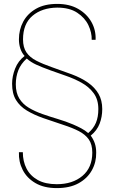

<svg xmlns="http://www.w3.org/2000/svg" viewBox="-20 -732 587 984"><path d="M271 232Q206 232 162 206.5Q118 181 96.5 139Q75 97 77 48H97Q97 95 116 132Q135 169 173.5 190.5Q212 212 271 212Q352 212 402.5 169.5Q453 127 453 50Q453 8 435 -17.5Q417 -43 384 -60Q351 -77 304.5 -92Q258 -107 201 -127Q153 -144 117.5 -165.5Q82 -187 62 -219.5Q42 -252 42 -303Q42 -341 57.5 -380.5Q73 -420 106 -445Q91 -462 84 -484Q77 -506 77 -530Q77 -580 99 -621Q121 -662 164.5 -687Q208 -712 273 -712Q336 -712 380.5 -686.5Q425 -661 448.5 -619.5Q472 -578 470 -528H450Q451 -565 433 -603Q415 -641 375.5 -667Q336 -693 273 -693Q195 -692 146.5 -651Q98 -610 98 -530Q98 -489 115.5 -463.5Q133 -438 166 -421Q199 -404 245 -388Q291 -372 348 -351Q396 -333 431 -308.5Q466 -284 485 -251Q504 -218 504 -173Q504 -133 490.5 -98Q477 -63 445 -37Q459 -18 466 3Q473 24 473 50Q474 99 451 140.5Q428 182 383 207Q338 232 271 232ZM432 -50Q459 -73 471.5 -102.5Q484 -132 484 -173Q484 -222 460 -254.5Q436 -287 398 -308Q360 -329 318 -343.5Q276 -358 240 -371Q193 -388 165 -401Q137 -414 117 -432Q87 -405 74 -372Q61 -339 61 -300Q61 -256 79 -227Q97 -198 128 -179.5Q159 -161 197.5 -147.5Q236 -134 276.5 -122Q317 -110 355 -94Q376 -85 396 -74.5Q416 -64 432 -50Z"/></svg>

Font: DM Sans 12pt Thin
Style: Regular
Weight: 250
Version: Version 4.004;gftools[0.9.30]